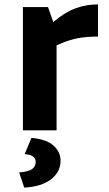

<svg xmlns="http://www.w3.org/2000/svg" viewBox="-20 -592 494 872"><path d="M67 0ZM425 -426Q374 -426 331.5 -418Q289 -410 237 -386V0H84V-560H198L222 -492Q274 -536 322.5 -554Q371 -572 425 -572ZM67 191Q109 188 125.5 176Q142 164 142 144Q142 111 92 108L123 34Q192 41 223.5 69.5Q255 98 255 138Q255 189 211.5 222.5Q168 256 90 260Z"/></svg>

Font: Martel Sans ExtraBold
Style: Regular
Weight: 800
Designer: Dan Reynolds and Mathieu Réguer
Foundry: Dan Reynolds and Mathieu Réguer
Version: Version 1.002; ttfautohint (v1.1) -l 5 -r 5 -G 72 -x 0 -D la